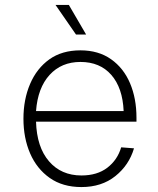

<svg xmlns="http://www.w3.org/2000/svg" viewBox="-20 -746 640 778"><path d="M310 12Q234 12 181.5 -25Q129 -62 102 -124.5Q75 -187 75 -265Q75 -343 102 -406Q129 -469 180 -505.5Q231 -542 306 -542Q379 -542 430 -506Q481 -470 507 -408.5Q533 -347 533 -269V-253H126Q129 -150 178.5 -92.5Q228 -35 310 -35Q374 -35 415 -66.5Q456 -98 471 -149L523 -145Q503 -77 447.5 -32.5Q392 12 310 12ZM126 -296H481Q477 -390 431 -442.5Q385 -495 306 -495Q229 -495 181 -442.5Q133 -390 126 -296ZM288 -606 205 -726H259L329 -606Z"/></svg>

Font: Geist Mono ExtraLight
Style: Regular
Weight: 200
Monospace: yes
Designer: Basement.studio, Andrés Briganti, Mateo Zaragoza
Foundry: Basement.studio, Vercel, Andrés Briganti, Guido Ferreyra, Mateo Zaragoza
Version: Version 1.500; ttfautohint (v1.8.4.7-5d5b)